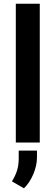

<svg xmlns="http://www.w3.org/2000/svg" viewBox="-20 -770 300 1037"><path d="M194.8 -750V0H65.4V-750ZM179.7 43.5V79.6Q179.7 123.5 160.2 170.2Q140.6 216.8 109.4 247.1L44.4 209.5Q61.5 182.6 71.3 153.3Q81.1 124 81.1 85V43.5Z"/></svg>

Font: Vazirmatn RD UI FD SemiBold
Style: Regular
Weight: 600
Designer: Saber Rastikerdar
Foundry: Saber Rastikerdar
Version: Version 33.003